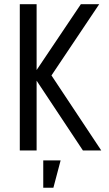

<svg xmlns="http://www.w3.org/2000/svg" viewBox="-20 -707 510 902"><path d="M73 0H152V-328L369.6 0H455.8L221.8 -352.6L446 -687.2H359.8L152 -378V-687.2H73ZM183.2 175H230.8L264.8 46.6H183.2Z"/></svg>

Font: Secuela Light
Style: Regular
Weight: 300
Designer: Fernando Haro
Foundry: deFharo
Version: Version 1.708